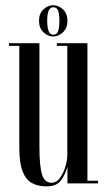

<svg xmlns="http://www.w3.org/2000/svg" viewBox="-20 -684 398 716"><path d="M153.5 11Q122.5 11 99.8 -1Q77 -13 64.5 -44.2Q52 -75.5 52 -134V-513H13.5V-523H127V-138.5Q127 -63.5 136.8 -33Q146.5 -2.5 171.5 -2.5Q190.5 -2.5 203.8 -20.8Q217 -39 224 -63.2Q231 -87.5 231 -105V-513H192V-523H306V-10H345.5V0H231.5V-62.5Q224.5 -35.5 208.2 -12.2Q192 11 153.5 11ZM178.5 -548Q158.5 -548 142 -563.8Q125.5 -579.5 125.5 -606Q125.5 -633.5 142 -649Q158.5 -664.5 178.5 -664.5Q198.5 -664.5 215 -649Q231.5 -633.5 231.5 -606Q231.5 -579.5 215 -563.8Q198.5 -548 178.5 -548ZM178.5 -554.5Q191.5 -554.5 196.5 -567.2Q201.5 -580 201.5 -607Q201.5 -633 196.5 -645Q191.5 -657 178.5 -657Q156 -657 156 -607Q156 -554.5 178.5 -554.5Z"/></svg>

Font: Imbue 100pt
Style: Regular
Weight: 400
Designer: Tyler Finck
Foundry: Etcetera Type Company
Version: Version 1.102; ttfautohint (v1.8.3)